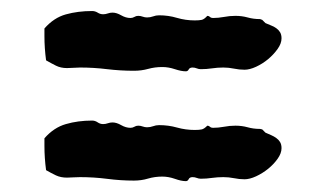

<svg xmlns="http://www.w3.org/2000/svg" viewBox="-20 -525 592 350"><path d="M493.2 -254.9Q493.2 -245.6 486.1 -235.6Q479 -225.6 468.8 -217.3Q458.5 -209 446.8 -203.6Q435.1 -198.2 425.8 -198.2Q416 -198.2 406.5 -200.2Q397 -202.1 387.2 -202.1Q376.5 -202.1 366.5 -200.7Q356.4 -199.2 346.2 -199.2Q342.3 -199.2 338.6 -200.7Q335 -202.1 331.1 -202.1Q325.7 -202.1 324 -198.5Q322.3 -194.8 318.8 -194.8Q310.5 -194.8 298.8 -199Q287.1 -203.1 275.9 -203.1Q262.2 -203.1 250 -199.5Q237.8 -195.8 224.1 -195.8Q199.7 -195.8 175.3 -199Q150.9 -202.1 126 -202.1Q120.1 -202.1 114 -201.7Q107.9 -201.2 102.1 -201.2Q90.8 -201.2 82 -205.3Q73.2 -209.5 64 -214.8Q61 -237.3 61 -258.8V-272.9Q78.1 -292.5 100.1 -298.8Q122.1 -305.2 147.9 -305.2Q153.3 -305.2 158 -302Q162.6 -298.8 168 -298.8Q172.4 -298.8 176.5 -300.3Q180.7 -301.8 185.1 -301.8Q192.4 -301.8 200.9 -296.9Q209.5 -292 217.8 -292Q221.7 -292 224.9 -293.9Q228 -295.9 231.9 -295.9Q236.3 -295.9 240.2 -294.4Q244.1 -293 248 -293Q253.9 -293 259 -294.9Q264.2 -296.9 270 -296.9Q287.1 -296.9 302.7 -292.5Q318.4 -288.1 335 -288.1Q343.3 -288.1 347.7 -289.1Q352.1 -290 357.9 -295.9Q360.8 -295.9 362.8 -293.9Q364.7 -292 368.2 -292Q377.9 -292 388.2 -293.9Q398.4 -295.9 409.2 -295.9Q420.9 -295.9 431.4 -293Q441.9 -290 454.1 -290L458 -289.1L463.9 -283.2Q469.2 -280.8 474.4 -278.6Q479.5 -276.4 483.6 -273.4Q487.8 -270.5 490.5 -266.1Q493.2 -261.7 493.2 -254.9ZM493.2 -455.1Q493.2 -445.8 486.1 -435.8Q479 -425.8 468.8 -417.2Q458.5 -408.7 446.8 -403.3Q435.1 -397.9 425.8 -397.9Q416 -397.9 406.5 -399.9Q397 -401.9 387.2 -401.9Q376.5 -401.9 366.5 -400.4Q356.4 -398.9 346.2 -398.9Q342.3 -398.9 338.6 -400.4Q335 -401.9 331.1 -401.9Q325.7 -401.9 324 -398.4Q322.3 -395 318.8 -395Q310.5 -395 298.8 -398.9Q287.1 -402.8 275.9 -402.8Q262.2 -402.8 250 -399.4Q237.8 -396 224.1 -396Q199.7 -396 175.3 -398.9Q150.9 -401.9 126 -401.9Q120.1 -401.9 114 -401.4Q107.9 -400.9 102.1 -400.9Q90.8 -400.9 82 -405.3Q73.2 -409.7 64 -415Q61 -437.5 61 -459V-473.1Q78.1 -492.7 100.1 -498.8Q122.1 -504.9 147.9 -504.9Q153.3 -504.9 158 -502Q162.6 -499 168 -499Q172.4 -499 176.5 -500.5Q180.7 -502 185.1 -502Q192.4 -502 200.9 -497.1Q209.5 -492.2 217.8 -492.2Q221.7 -492.2 224.9 -494.1Q228 -496.1 231.9 -496.1Q236.3 -496.1 240.2 -494.6Q244.1 -493.2 248 -493.2Q253.9 -493.2 259 -495.1Q264.2 -497.1 270 -497.1Q287.1 -497.1 302.7 -492.4Q318.4 -487.8 335 -487.8Q343.3 -487.8 347.7 -488.8Q352.1 -489.7 357.9 -496.1Q360.8 -496.1 362.8 -494.1Q364.7 -492.2 368.2 -492.2Q377.9 -492.2 388.2 -494.1Q398.4 -496.1 409.2 -496.1Q420.9 -496.1 431.4 -493.2Q441.9 -490.2 454.1 -490.2L458 -488.8L463.9 -482.9Q469.2 -480.5 474.4 -478.5Q479.5 -476.6 483.6 -473.6Q487.8 -470.7 490.5 -466.3Q493.2 -461.9 493.2 -455.1Z"/></svg>

Font: Margarine
Style: Regular
Weight: 400
Designer: Astigmatic (AOETI)
Foundry: Astigmatic (AOETI)
Version: Version 1.000